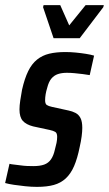

<svg xmlns="http://www.w3.org/2000/svg" viewBox="-35 -721 425 749"><path d="M109 8Q87 8 63.5 5.5Q40 3 19.5 0Q-1 -3 -15 -7L2 -82Q9 -80 20 -79Q31 -78 44.5 -76Q58 -74 71 -73.5Q84 -73 95 -73Q121 -73 137.5 -79Q154 -85 164 -99.5Q174 -114 179 -137Q183 -151 185.5 -163.5Q188 -176 188 -187Q188 -202 180.5 -206.5Q173 -211 159 -214L94 -228Q67 -235 54 -249.5Q41 -264 41 -294Q41 -309 44 -329Q47 -349 51 -371Q61 -415 75 -443.5Q89 -472 109.5 -488.5Q130 -505 157 -511.5Q184 -518 220 -518Q240 -518 260.5 -516Q281 -514 300 -511Q319 -508 332 -504L315 -428Q304 -430 288 -432Q272 -434 256 -435.5Q240 -437 226 -437Q206 -437 191 -432Q176 -427 165.5 -414.5Q155 -402 149 -378Q145 -365 143 -353Q141 -341 141 -330Q141 -316 147.5 -311.5Q154 -307 168 -304L232 -290Q247 -287 259.5 -280.5Q272 -274 279 -260.5Q286 -247 286 -222Q286 -208 283.5 -189Q281 -170 276 -148Q267 -103 254 -73Q241 -43 221.5 -25Q202 -7 175 0.5Q148 8 109 8ZM174 -572 133 -693 135 -701H200L235 -622L299 -701H370L368 -693L276 -572Z"/></svg>

Font: Saira ExtraCondensed SemiBold
Style: Italic
Weight: 600
Width: 2
Italic angle: -12°
Designer: Hector Gatti with collaboration of the Omnibus-Type team
Foundry: Omnibus-Type
Version: Version 1.101